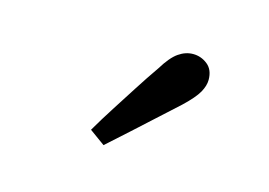

<svg xmlns="http://www.w3.org/2000/svg" viewBox="-44 -834 487 347"><g transform="rotate(15 200.0 -660.5)"><path d="M139 -581Q153 -605 167.5 -627.5Q182 -650 197 -673.5Q212 -697 228 -720Q242 -743 255 -752Q268 -761 282 -761Q297 -761 309 -751.5Q321 -742 321 -723Q321 -712 314 -699.5Q307 -687 287 -668Q267 -650 247.5 -632Q228 -614 208 -596Q188 -578 168 -560Z"/></g></svg>

Font: Source Serif 4 18pt
Style: Regular
Weight: 400
Designer: Frank Grießhammer
Foundry: Adobe Systems Incorporated
Version: Version 4.004;hotconv 1.0.116;makeotfexe 2.5.65601